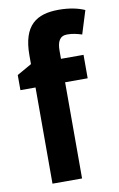

<svg xmlns="http://www.w3.org/2000/svg" viewBox="-87 -814 536 863"><g transform="rotate(-10 181.0 -382.5)"><path d="M319 -439V-546H216V-583C216 -624 228 -649 262 -649C287 -649 307 -644 329 -637L362 -743C333 -756 293 -765 244 -765C142 -765 79 -723 79 -586V-546L12 -508V-439H81V0H216V-439Z"/></g></svg>

Font: Noto Sans Telugu Condensed
Style: Bold
Weight: 700
Width: 3
Designer: Jelle Bosma - Monotype Design Team
Foundry: Monotype Imaging Inc.
Version: Version 2.005